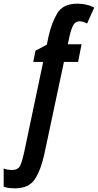

<svg xmlns="http://www.w3.org/2000/svg" viewBox="-136 -785 533 1045"><path d="M105 55 212 -448H289L308 -544H233L243 -590Q251 -626 262.5 -647.5Q274 -669 297 -669Q316 -669 338 -657L377 -744Q336 -765 285 -765Q206 -765 175 -711.5Q144 -658 129 -590L119 -542L57 -509L45 -448H99L-5 46Q-14 88 -25 114Q-36 140 -70 140Q-97 140 -116 132V231Q-100 237 -85 238.5Q-70 240 -55 240Q22 240 54.5 189Q87 138 105 55Z"/></svg>

Font: Noto Sans Display Condensed
Style: Bold Italic
Weight: 700
Width: 3
Designer: Monotype Design team
Foundry: Monotype Imaging Inc.
Version: 1.000